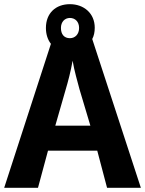

<svg xmlns="http://www.w3.org/2000/svg" viewBox="-20 -900 695 920"><path d="M210 -178H446L493 0H655L422 -713C430 -728 434 -746 434 -767C434 -837 381 -880 315 -880C247 -880 200 -837 200 -766C200 -735 209 -709 224 -690L0 0H162ZM315 -717C287 -717 272 -736 272 -766C272 -796 291 -814 315 -814C340 -814 359 -796 359 -766C359 -736 340 -717 315 -717ZM413 -298H245L295 -472C306 -509 319 -558 328 -609C336 -561 351 -510 361 -472Z"/></svg>

Font: Noto Sans Display
Style: Bold
Weight: 700
Designer: Monotype Design Team
Foundry: Monotype Imaging Inc.
Version: Version 1.900